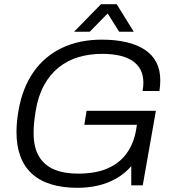

<svg xmlns="http://www.w3.org/2000/svg" viewBox="-20 -888 837 920"><path d="M353 12Q207 12 133 -55.5Q59 -123 59 -256Q59 -280 61.5 -306.5Q64 -333 69 -360Q88 -468 141 -543.5Q194 -619 277 -658.5Q360 -698 468 -698Q533 -698 585 -686Q637 -674 673.5 -650Q710 -626 729 -589.5Q748 -553 748 -504Q748 -492 747 -479Q746 -466 744 -452H663Q665 -461 666 -472Q667 -483 667 -491Q667 -529 652.5 -555.5Q638 -582 611.5 -598.5Q585 -615 549 -622.5Q513 -630 469 -630Q410 -630 357 -614.5Q304 -599 262 -565.5Q220 -532 191.5 -480.5Q163 -429 151 -357Q148 -338 146 -323Q144 -308 143 -295.5Q142 -283 141.5 -272.5Q141 -262 141 -251Q141 -182 166.5 -139Q192 -96 239.5 -76Q287 -56 353 -56Q439 -56 496.5 -81.5Q554 -107 587.5 -154Q621 -201 632 -265L636 -290H384L395 -357H727L664 0H609V-92Q578 -56 536.5 -32.5Q495 -9 448 1.5Q401 12 353 12ZM335 -736 464 -868H539L621 -736H551L481 -847H519L410 -736Z"/></svg>

Font: Archivo SemiBold Light
Style: Italic
Weight: 300
Italic angle: -10°
Version: Version 2.001